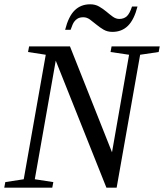

<svg xmlns="http://www.w3.org/2000/svg" viewBox="-27 -870 761 890"><path d="M571.3 -616.2 485.4 -628.9 490.2 -654.8H713.4L708.5 -628.9L622.6 -616.2L513.7 0H466.3L231.4 -588.9L134.3 -39.1L220.2 -25.9L215.3 0H-7.3L-2.4 -25.9L83 -39.1L185.1 -616.2L103 -628.9L107.9 -654.8H297.4L492.2 -164.1ZM494.1 -722.2Q470.7 -722.2 452.9 -732.7Q435.1 -743.2 419.7 -756.1Q404.3 -769 389.9 -779.5Q375.5 -790 359.4 -790Q343.8 -790 333.7 -784.4Q323.7 -778.8 316.7 -769Q309.6 -759.3 300.3 -731.9H274.9Q290.5 -793.9 319.1 -822Q347.7 -850.1 391.1 -850.1Q414.6 -850.1 432.6 -839.6Q450.7 -829.1 466.1 -816.2Q481.4 -803.2 495.8 -792.7Q510.3 -782.2 525.9 -782.2Q546.4 -782.2 560.1 -793.9Q573.7 -805.7 585 -839.8H610.4Q594.7 -778.8 566.2 -750.5Q537.6 -722.2 494.1 -722.2Z"/></svg>

Font: Tinos
Style: Italic
Weight: 400
Italic angle: -16.333°
Designer: Steve Matteson
Foundry: Monotype Imaging Inc.
Version: Version 1.32